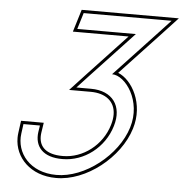

<svg xmlns="http://www.w3.org/2000/svg" viewBox="-56 -849 898 940"><g transform="rotate(5 392.5 -379.5)"><path d="M334 -700H294L318.5 -780H358.5H678.5H718.5H750.5L693.8 -719L483 -494C549 -494 635.6 -375 594 -242C551.5 -103 393.3 22 253.6 21C124.6 21 52.4 -70 65.8 -166L72.1 -213H153.1L148 -180C138.6 -110 179.7 -58 278 -59C383 -59 482 -134 514 -242C544.6 -342 492.6 -414 386.6 -414H346.6H314.6L371.2 -475L582 -700ZM273.7 -685H547.4L360.2 -485.2L280.2 -399H386.6C405.3 -399 421.8 -396.6 436.2 -392.3C496.1 -374.2 522.7 -321.8 499.6 -246.3C469.4 -144.3 376 -74 278 -74C266.7 -73.9 256.7 -74.5 247.3 -75.7C179.9 -84.5 155.6 -123.9 162.9 -177.9L170.6 -228H59L50.9 -168.1C49.8 -159.9 49.2 -151.8 49.2 -143.8C49 -47.4 127.7 36 253.5 36C401.1 37.1 563.9 -92.3 608.3 -237.6C647.3 -361.9 581.9 -475.9 512.3 -503.3L704.8 -708.8L784.9 -795H307.4Z"/></g></svg>

Font: Nordica Plus
Style: NordicaClassicLightOblOl
Weight: 300
Version: Version 1.01